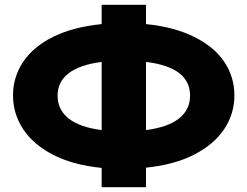

<svg xmlns="http://www.w3.org/2000/svg" viewBox="-20 -777 1027 797"><path d="M586 -81V0H402V-80Q283 -92 200.5 -134.5Q118 -177 76 -241Q34 -305 34 -381Q34 -457 76 -520Q118 -583 200.5 -624Q283 -665 402 -677V-757H586V-677Q704 -665 787 -623.5Q870 -582 911.5 -519.5Q953 -457 953 -381Q953 -305 911 -241.5Q869 -178 786.5 -135.5Q704 -93 586 -81ZM769 -380Q769 -498 586 -520V-237Q678 -249 723.5 -285.5Q769 -322 769 -380ZM402 -237V-520Q310 -508 264.5 -472.5Q219 -437 219 -380Q219 -322 264.5 -285.5Q310 -249 402 -237Z"/></svg>

Font: Montserrat arm2
Style: Bold
Weight: 700
Designer: Julieta Ulanovsky
Foundry: Julieta Ulanovsky
Version: Version 6.000